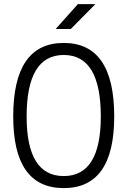

<svg xmlns="http://www.w3.org/2000/svg" viewBox="-20 -914 626 943"><path d="M293 9.8Q44.9 9.8 44.9 -341.8Q44.9 -703.1 293 -703.1Q541 -703.1 541 -341.8Q541 9.8 293 9.8ZM293 -49.3Q475.1 -49.3 475.1 -341.8Q475.1 -644 293 -644Q110.8 -644 110.8 -341.8Q110.8 -49.3 293 -49.3ZM253.4 -771.5 362.3 -893.6H448.2L327.6 -771.5Z"/></svg>

Font: Cascadia Mono PL Light
Style: Regular
Weight: 300
Monospace: yes
Designer: Aaron Bell
Foundry: Saja Typeworks
Version: Version 2404.023; ttfautohint (v1.8.4)